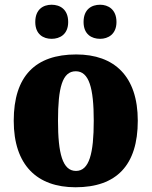

<svg xmlns="http://www.w3.org/2000/svg" viewBox="-20 -781 641 811"><path d="M403 -617C436 -617 472 -636 472 -688C472 -742 436 -761 403 -761C367 -761 333 -742 333 -688C333 -636 367 -617 403 -617ZM198 -617C233 -617 268 -636 268 -688C268 -742 233 -761 198 -761C163 -761 129 -742 129 -688C129 -636 163 -617 198 -617ZM299 10C472 10 562 -83 562 -271C562 -459 463 -551 302 -551C129 -551 38 -459 38 -271C38 -83 137 10 299 10ZM301 -59C244 -59 225 -133 225 -271C225 -410 243 -480 300 -480C356 -480 376 -410 376 -271C376 -133 357 -59 301 -59Z"/></svg>

Font: Noto Serif Sinhala SemiCondensed Black
Style: Regular
Weight: 900
Width: 4
Designer: Jelle Bosma - Monotype Design Team
Foundry: Monotype Imaging Inc.
Version: Version 2.007